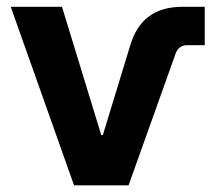

<svg xmlns="http://www.w3.org/2000/svg" viewBox="-20 -556 646 576"><path d="M202.1 0 12.2 -535.6H166L283.7 -150.9H288.6L370.1 -418Q387.7 -478 426.8 -506.8Q465.8 -535.6 527.3 -535.6H594.2V-420.4H541.5Q516.6 -420.4 507.3 -396.5L365.7 0Z"/></svg>

Font: Inter 20pt
Style: Bold
Weight: 700
Version: Version 4.001;git-66647c0bb